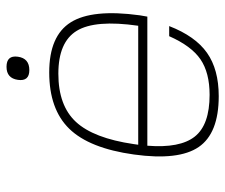

<svg xmlns="http://www.w3.org/2000/svg" viewBox="-71 -610 691 589"><g transform="rotate(-90 274.5 -315.5)"><path d="M122 -209Q114 -109 150 -63.5Q186 -18 278 -18Q346 -18 387 -46Q428 -74 458 -142H489Q458 -62 407 -26Q356 10 274 10Q160 10 118 -51.5Q76 -113 95 -250Q114 -387 174 -448.5Q234 -510 347 -510Q459 -510 500.5 -444Q542 -378 522 -232L518 -209ZM343 -482Q245 -482 195 -428Q145 -374 127 -251L125 -237H490Q509 -369 474.5 -425.5Q440 -482 343 -482ZM364 -641Q400 -641 395 -606Q390 -571 354 -571Q319 -571 324 -606Q329 -641 364 -641Z"/></g></svg>

Font: Fivo Sans Thin
Style: Regular
Weight: 250
Foundry: Alexander Slobzheninov
Version: 1.0